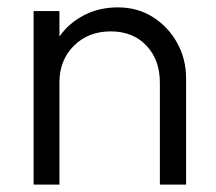

<svg xmlns="http://www.w3.org/2000/svg" viewBox="-20 -500 584 520"><path d="M71 0V-470H141V-401Q166 -437 207 -458.5Q248 -480 299 -480Q353 -480 394.5 -453.5Q436 -427 460 -383.5Q484 -340 484 -288V0H413V-276Q413 -338 376.5 -376.5Q340 -415 280 -415Q219 -415 180 -376Q141 -337 141 -277V0Z"/></svg>

Font: Outfit Light
Style: Regular
Weight: 300
Designer: Rodrigo Fuenzalida
Foundry: fragTYPE
Version: Version 1.100; ttfautohint (v1.8.4.7-5d5b)